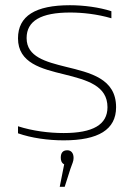

<svg xmlns="http://www.w3.org/2000/svg" viewBox="-20 -529 514 736"><path d="M226 -244C315 -222 392 -200 392 -118C392 -51 336 -19 224 -19C168 -19 105 -27 49 -45V-18C100 0 164 9 224 9C357 9 425 -32 425 -118C425 -228 326 -250 232 -273C156 -292 82 -311 82 -383C82 -449 137 -481 249 -481C296 -481 352 -475 407 -459V-486C361 -501 301 -509 248 -509C116 -509 49 -468 49 -382C49 -287 140 -265 226 -244ZM209 187H228L250 118C257 98 262 89 262 77V76C262 57 252 47 238 47C221 47 213 57 213 75V76C213 86 216 96 226 101Z"/></svg>

Font: LT Wave Text Thin
Style: Regular
Weight: 100
Designer: Daniel Lyons
Version: Version 2.5 (Glyphs App)